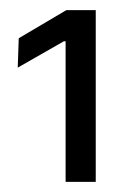

<svg xmlns="http://www.w3.org/2000/svg" viewBox="-20 -722 252 379"><path d="M169 -363H109.5V-640.5H106L15 -588.5L17 -646.5L111 -702H169Z"/></svg>

Font: Anek Devanagari
Style: Regular
Weight: 400
Designer: Kailash Malviya (Devanagari) & Yesha Goshar (Latin)
Foundry: Ek Type
Version: Version 1.003